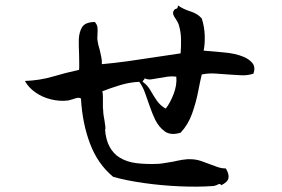

<svg xmlns="http://www.w3.org/2000/svg" viewBox="-20 -741 1040 709"><path d="M916 -469Q895 -462 871.5 -463Q848 -464 822 -466Q798 -468 773.5 -469.5Q749 -471 725 -466Q719 -441 711.5 -402Q704 -363 689.5 -322Q675 -281 647 -251Q611 -240 589 -255.5Q567 -271 553 -299Q542 -322 533 -348.5Q524 -375 515 -399.5Q506 -424 494 -439Q457 -437 421.5 -426Q386 -415 358 -404Q360 -395 360 -384Q360 -373 360 -363Q360 -354 360 -346.5Q360 -339 361 -335Q361 -326 362.5 -315.5Q364 -305 366 -295Q368 -283 369 -273.5Q370 -264 368 -262Q371 -224 385 -198.5Q399 -173 422 -159Q448 -143 484 -138.5Q520 -134 565 -136Q578 -137 591.5 -139.5Q605 -142 619 -144Q636 -148 654 -151Q672 -154 688 -153Q706 -152 722.5 -146.5Q739 -141 754 -135Q769 -129 784 -124Q799 -119 814 -119Q827 -97 823.5 -82.5Q820 -68 797 -57Q794 -62 790 -61.5Q786 -61 781 -58Q778 -57 774 -55.5Q770 -54 766 -54Q710 -50 643 -53Q576 -56 512 -65Q448 -74 398 -88Q341 -135 312.5 -210.5Q284 -286 279 -377Q273 -381 265.5 -379.5Q258 -378 250 -375Q246 -374 241.5 -372.5Q237 -371 232 -370Q201 -366 168.5 -374Q136 -382 110.5 -400Q85 -418 72 -442Q127 -444 176 -458.5Q225 -473 272 -483Q273 -495 272.5 -510.5Q272 -526 272 -542Q271 -556 271 -569.5Q271 -583 271 -595Q272 -622 283 -640.5Q294 -659 330 -660Q339 -650 340 -638.5Q341 -627 340 -615Q340 -609 339.5 -603.5Q339 -598 340 -592Q341 -584 343 -575.5Q345 -567 348 -558Q351 -544 354 -530.5Q357 -517 356 -504Q401 -508 452 -515Q503 -522 553.5 -530Q604 -538 647 -544Q649 -569 648.5 -596.5Q648 -624 640 -650Q638 -656 635 -661Q632 -666 629 -671Q623 -679 620 -687Q617 -695 623 -704Q626 -708 631.5 -709Q637 -710 637 -721Q657 -707 683 -699Q709 -691 725 -673Q735 -642 736 -610Q737 -578 732 -554Q763 -551 806 -547.5Q849 -544 880 -531Q901 -522 912.5 -507.5Q924 -493 916 -469ZM631 -458Q615 -460 599.5 -458Q584 -456 569 -453Q553 -450 539 -448Q525 -446 514 -452Q514 -449 512 -447Q510 -445 509 -444Q506 -441 507 -439Q525 -426 536 -406.5Q547 -387 559.5 -369Q572 -351 592 -340Q608 -360 621 -393.5Q634 -427 631 -458Z"/></svg>

Font: Yuji Syuku
Style: Regular
Weight: 400
Designer: Kataoka Yuji
Foundry: Kinuta Font Factory
Version: Version 3.002